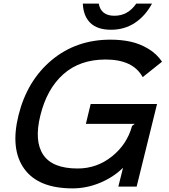

<svg xmlns="http://www.w3.org/2000/svg" viewBox="-20 -1041 941 1071"><path d="M856 -460.9 742.2 0H640.1L666 -104H665Q611.8 -51.8 537.4 -21Q462.9 9.8 384.8 9.8Q194.3 9.8 115.5 -99.1Q36.6 -208 83 -397Q130.9 -590.8 267.8 -705.3Q404.8 -819.8 596.2 -819.8Q656.2 -819.8 708 -808.6Q759.8 -797.4 807.1 -769Q854.5 -740.7 883.8 -696.8L775.9 -610.8Q722.2 -709 568.8 -709Q425.8 -709 333.7 -627.4Q241.7 -545.9 205.1 -397Q169.9 -254.9 220.9 -178Q272 -101.1 413.1 -101.1Q520 -101.1 604.2 -168.2Q688.5 -235.4 716.8 -338.9L731.9 -350.1H459L485.8 -460.9ZM740.2 -1021H828.1Q790 -951.2 731.9 -913.1Q673.8 -875 599.1 -875Q523.4 -875 484.1 -913.1Q444.8 -951.2 441.9 -1021H530.8Q543 -953.1 618.2 -953.1Q693.4 -953.1 740.2 -1021Z"/></svg>

Font: Sinkin Sans 500 Medium Italic
Style: Regular
Weight: 500
Italic angle: -112°
Designer: Keith Bates
Foundry: K-Type
Version: Sinkin Sans (version 1.0)  by Keith Bates   •   © 2014   www